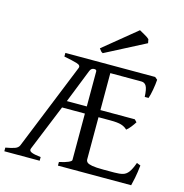

<svg xmlns="http://www.w3.org/2000/svg" viewBox="-120 -955 1020 1066"><g transform="rotate(15 389.5 -422.0)"><path d="M0 0V-21Q33.2 -26.9 52 -33.4Q70.8 -40 77.1 -54.2L278.8 -553.2Q285.6 -569.8 259.8 -577.4Q233.9 -585 186 -594.2V-615.2H702.1L716.8 -603Q715.3 -578.1 709.5 -544.9Q703.6 -511.7 696.8 -493.2H674.8Q672.9 -538.1 663.3 -554.7Q653.8 -571.3 634.8 -571.3H456.1V-358.9H653.8L667 -345.2Q658.7 -331.5 645.8 -315.2Q632.8 -298.8 622.1 -291Q607.9 -305.2 587.2 -311.5Q566.4 -317.9 524.9 -317.9H456.1V-75.2Q456.1 -65.9 463.4 -58.8Q470.7 -51.8 492.4 -47.9Q514.2 -43.9 557.1 -43.9H620.1Q650.4 -43.9 668.9 -49.1Q687.5 -54.2 700.9 -72Q714.4 -89.8 728 -127.9L750 -119.1Q745.6 -77.1 739.3 -45.7Q732.9 -14.2 729 0H308.1V-21Q341.3 -27.8 359.6 -36.1Q377.9 -44.4 377.9 -50.8V-317.9H246.6L139.2 -54.2Q132.8 -40 147.9 -32.7Q163.1 -25.4 203.1 -21V0ZM263.2 -358.9H377.9V-560.5Q377.9 -571.3 362.3 -570.3Q346.7 -569.3 339.8 -552.2ZM386.7 -667.5Q378.4 -671.4 375 -675.8Q371.6 -680.2 364.7 -689.5L553.7 -844.2Q564 -838.4 584 -827.1Q604 -815.9 611.3 -808.1L615.7 -786.1Z"/></g></svg>

Font: David Libre
Style: Regular
Weight: 400
Designer: Ismar David, J. Victor Gaultney, Annie Olsen and Meir Sadan
Foundry: Monotype Imaging Inc. & SIL International
Version: Version 1.100; ttfautohint (v1.8.4.7-5d5b)